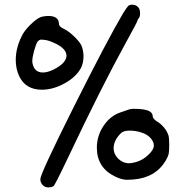

<svg xmlns="http://www.w3.org/2000/svg" viewBox="-20 -811 786 816"><path d="M503.9 -755.9Q518.6 -779.3 524.4 -785.2Q530.3 -791 541 -791Q557.6 -791 566.4 -781.2Q575.2 -773.4 575.2 -754.9Q575.2 -740.2 570.3 -734.4Q565.4 -729.5 563.5 -721.7Q562.5 -715.8 515.6 -630.9Q410.2 -439.5 266.6 -135.7Q212.9 -22.5 207 -19.5Q198.2 -14.6 184.6 -14.6Q170.9 -14.6 161.1 -24.9Q151.4 -35.2 151.4 -49.8Q151.4 -72.3 292.5 -354.5Q433.6 -636.7 503.9 -755.9ZM159.2 -740.2Q172.9 -743.2 185.5 -743.2Q229.5 -743.2 230.5 -710Q230.5 -698.2 251 -688.5Q270.5 -679.7 295.4 -655.8Q320.3 -631.8 327.1 -615.2Q334 -596.7 335 -574.2Q335 -544.9 325.2 -524.4Q305.7 -485.4 255.9 -457.5Q206.1 -429.7 158.2 -429.7Q89.8 -429.7 62.5 -485.4Q46.9 -517.6 46.9 -555.7Q46.9 -613.3 79.1 -669.9Q92.8 -691.4 118.2 -714.4Q143.6 -737.3 159.2 -740.2ZM217.8 -625Q188.5 -639.6 168.9 -641.6Q163.1 -642.6 155.3 -642.6Q146.5 -642.6 138.7 -632.8Q131.8 -620.1 124.5 -593.3Q117.2 -566.4 117.2 -549.8Q117.2 -547.9 117.7 -545.4Q118.2 -543 118.2 -542Q126 -502.9 162.1 -502.9Q181.6 -502.9 206.1 -514.6Q261.7 -542 262.7 -574.2Q261.7 -603.5 217.8 -625ZM531.2 -346.7Q540 -348.6 548.8 -348.6Q599.6 -348.6 617.2 -336.9Q628.9 -329.1 628.9 -317.4Q628.9 -306.6 648.4 -293.9Q666 -284.2 683.6 -260.7Q693.4 -245.1 696.3 -234.4Q699.2 -223.6 699.2 -195.8Q699.2 -168 696.8 -156.7Q694.3 -145.5 684.6 -128.9Q640.6 -54.7 543.9 -47.9Q534.2 -46.9 519.5 -46.9Q498 -46.9 469.7 -60.5Q391.6 -97.7 391.6 -183.6Q391.6 -233.4 419.9 -275.9Q448.2 -318.4 491.2 -333ZM583 -247.1Q558.6 -255.9 531.2 -255.9Q530.3 -255.9 529.3 -255.9Q502.9 -255.9 491.2 -242.2Q462.9 -212.9 462.9 -180.7Q462.9 -158.2 479.5 -139.6Q501 -117.2 528.3 -117.2Q539.1 -117.2 557.6 -122.1Q585.9 -129.9 609.9 -152.3Q633.8 -174.8 633.8 -192.4Q633.8 -209 619.6 -224.6Q605.5 -240.2 583 -247.1Z"/></svg>

Font: sage sans
Style: Regular
Weight: 400
Version: Version 001.032